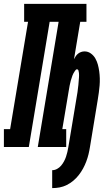

<svg xmlns="http://www.w3.org/2000/svg" viewBox="-56 -755 576 986"><path d="M212 211V119Q225 119 237 112.5Q249 106 257.5 96Q266 86 272.5 74Q279 62 283 50Q287 38 290 25.5Q293 13 295 0Q306 -64 316.5 -128.5Q327 -193 338 -258Q339 -264 340 -270Q341 -276 342 -282Q343 -288 343.5 -294.5Q344 -301 345 -307Q346 -313 346.5 -319Q347 -325 347.5 -331.5Q348 -338 348.5 -344Q349 -350 349.5 -356Q350 -362 350 -368Q350 -374 349.5 -380Q349 -386 347 -392.5Q345 -399 339 -399Q336 -399 333.5 -396.5Q331 -394 329 -391Q321 -380 316 -367Q311 -354 307.5 -341Q304 -328 301.5 -315Q299 -302 297 -289L264 -92H284V0H138L245 -643H199L92 0H-36V-92H-4L88 -643H68V-735H388V-643H356L324 -451Q328 -459 333 -466.5Q338 -474 345 -479.5Q352 -485 360.5 -488Q369 -491 378 -491Q396 -491 410.5 -480.5Q425 -470 433.5 -455Q442 -440 446.5 -423.5Q451 -407 453.5 -389Q456 -371 456.5 -352.5Q457 -334 455.5 -316Q454 -298 451.5 -279.5Q449 -261 446 -243L406 0Q403 19 398.5 37.5Q394 56 387 74.5Q380 93 370.5 110.5Q361 128 348.5 144Q336 160 320.5 173Q305 186 287 195Q269 204 250 207.5Q231 211 212 211Z"/></svg>

Font: Iosevka Slab Heavy
Style: Italic
Weight: 900
Italic angle: -9°
Monospace: yes
Designer: Belleve Invis
Foundry: Belleve Invis
Version: Version 11.1.0; ttfautohint (v1.8.3)